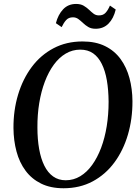

<svg xmlns="http://www.w3.org/2000/svg" viewBox="-20 -968 730 998"><path d="M310.5 10.5Q242.5 10.5 193.5 -13.8Q144.5 -38 112.8 -80.8Q81 -123.5 65.8 -180.5Q50.5 -237.5 50 -302.5Q49.5 -394.5 74 -476Q98.5 -557.5 145 -619.8Q191.5 -682 258.2 -717.2Q325 -752.5 409 -752.5Q477.5 -752.5 526.5 -728.2Q575.5 -704 606.8 -661Q638 -618 653 -562Q668 -506 668.5 -442.5Q669 -350.5 645 -268.5Q621 -186.5 574.8 -123.8Q528.5 -61 461.8 -25.2Q395 10.5 310.5 10.5ZM321.5 -31Q362.5 -31 397.2 -52Q432 -73 459.2 -111Q486.5 -149 505.8 -200.2Q525 -251.5 534.8 -312.2Q544.5 -373 544.5 -439.5Q544 -500.5 535.5 -550Q527 -599.5 509.2 -635.5Q491.5 -671.5 464 -690.8Q436.5 -710 397 -710Q356.5 -710 321.8 -689.5Q287 -669 259.8 -631.8Q232.5 -594.5 213.2 -543.8Q194 -493 184 -432.5Q174 -372 174.5 -305Q174.5 -244 183.5 -193.5Q192.5 -143 210.5 -106.8Q228.5 -70.5 256.2 -50.8Q284 -31 321.5 -31ZM477 -818.5Q454.5 -818.5 439.2 -827.5Q424 -836.5 411.8 -848.2Q399.5 -860 387.2 -869Q375 -878 359 -878Q337 -878 324 -863.8Q311 -849.5 300.5 -827L270.5 -847.5Q282 -892 308.2 -919.8Q334.5 -947.5 375.5 -947.5Q399 -947.5 414.5 -938.5Q430 -929.5 442.2 -917.8Q454.5 -906 466.2 -897Q478 -888 493.5 -888Q515.5 -887.5 528.2 -901Q541 -914.5 551.5 -939L581.5 -918.5Q570.5 -872 544 -845.2Q517.5 -818.5 477 -818.5Z"/></svg>

Font: Merriweather 72pt Medium
Style: Italic
Weight: 500
Italic angle: -7.8°
Version: Version 2.101